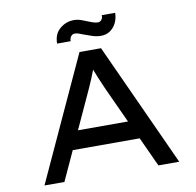

<svg xmlns="http://www.w3.org/2000/svg" viewBox="-93 -976 1095 1072"><g transform="rotate(-10 455.0 -440.5)"><path d="M73 0 395 -700H517L837 0H719L505 -465Q498 -481 489 -501.5Q480 -522 471 -544Q462 -566 453.5 -588Q445 -610 439 -630L468 -631Q460 -609 451.5 -586.5Q443 -564 434 -542.5Q425 -521 416 -500.5Q407 -480 398 -461L186 0ZM214 -167 256 -271H644L669 -167ZM529 -768Q506 -768 482.5 -775.5Q459 -783 438 -791Q421 -798 409 -802Q397 -806 387 -806Q374 -806 365.5 -796Q357 -786 357 -768H280Q280 -822 315 -851.5Q350 -881 394 -881Q415 -881 435 -874Q455 -867 474 -859Q488 -853 501.5 -849Q515 -845 524 -845Q538 -845 546 -855Q554 -865 553 -881H629Q629 -852 617 -826Q605 -800 582.5 -784Q560 -768 529 -768Z"/></g></svg>

Font: Lexend Peta
Style: Regular
Weight: 400
Designer: Bonnie Shaver-Troup, Thomas Jockin
Foundry: Lexend
Version: Version 1.007